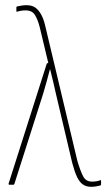

<svg xmlns="http://www.w3.org/2000/svg" viewBox="-20 -711 409 739"><path d="M331 8Q312 8 299 -1Q286 -10 276.5 -30Q267 -50 258 -84L195 -351Q190 -374 184.5 -397Q179 -420 173 -444H172Q166 -420 159.5 -397Q153 -374 146 -350L35 -2Q34 0 31 0H17Q12 0 13 -4L160 -466Q160 -468 164 -468H166L133 -606Q126 -634 115 -652.5Q104 -671 79 -671Q61 -671 46 -666Q43 -665 43 -668V-682Q43 -685 45 -686Q54 -688 63 -689.5Q72 -691 82 -691Q104 -691 117 -681Q130 -671 139 -654Q148 -637 153 -616L278 -91Q290 -51 300.5 -31.5Q311 -12 334 -12Q352 -12 365 -17Q369 -19 369 -15V-2Q369 2 366 3Q358 5 349 6.5Q340 8 331 8Z"/></svg>

Font: Sofia Sans Condensed Thin
Style: Regular
Weight: 250
Version: Version 4.100